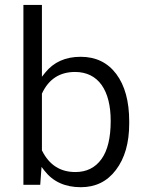

<svg xmlns="http://www.w3.org/2000/svg" viewBox="-20 -763 601 785"><path d="M508.3 -258.3Q508.3 -139.6 454.1 -68.4Q400.9 2.4 310.5 2.4Q213.9 2.4 161.6 -65.4L149.9 -80.6L148.4 -61.5L144.5 -7.3H75.7V-742.7H151.4V-470.2V-449.2L164.6 -465.8Q216.8 -530.8 309.6 -530.8Q402.3 -530.8 455.1 -460.9Q508.3 -390.1 508.3 -266.1ZM432.6 -268.6Q432.6 -315.4 423.3 -352.3Q414.1 -389.2 395.5 -415.5Q386.2 -428.7 374.5 -438.7Q362.8 -448.7 349.4 -455.3Q335.9 -461.9 320.3 -465.3Q304.7 -468.8 287.1 -468.8Q192.9 -468.8 151.9 -381.3L151.4 -379.9V-378.4V-149.9V-147.9L152.3 -146.5Q195.8 -59.6 288.1 -59.6Q356.9 -59.6 395 -112.8Q432.6 -165 432.6 -268.6Z"/></svg>

Font: Vazir Light FD-UI
Style: Light-FD-UI
Weight: 300
Designer: Saber Rastikerdar
Foundry: Saber Rastikerdar
Version: Version 30.1.0